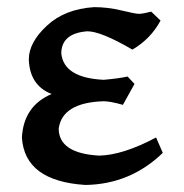

<svg xmlns="http://www.w3.org/2000/svg" viewBox="-20 -506 520 543"><path d="M221.7 17.1Q49.8 6.3 42 -116.7Q46.4 -206.1 126 -240.2Q64 -264.2 61.5 -337.9Q61.5 -385.7 112.3 -433.1Q163.1 -480.5 246.1 -485.8Q285.2 -485.8 324.2 -476.3Q363.3 -466.8 374 -466.8Q387.7 -467.8 407.7 -473.1L434.1 -447.8Q406.2 -396 354.5 -365.7Q265.6 -417.5 227.1 -417.5Q153.8 -412.1 153.3 -355Q160.6 -285.6 273.4 -280.3Q317.4 -284.2 340.8 -289.6L360.4 -268.6L327.6 -209.5Q291.5 -219.7 272.9 -219.7Q155.8 -215.8 146 -142.1Q146.5 -72.3 260.3 -65.9Q328.1 -67.4 421.4 -117.2L440.4 -73.7Q348.6 15.1 221.7 17.1Z"/></svg>

Font: Kelvinch
Style: Bold
Weight: 700
Designer: Paul James Miller
Foundry: High-Logic / Made with FontCreator
Version: Version 3.501;March 28, 2021;FontCreator 13.0.0.2683 64-bit